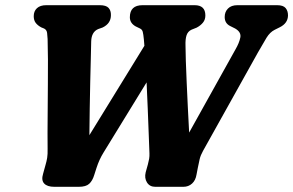

<svg xmlns="http://www.w3.org/2000/svg" viewBox="-20 -720 1130 740"><path d="M846 -654.5Q846 -674.5 858.8 -687.2Q871.5 -700 895 -700H1048Q1071.5 -700 1080.8 -689Q1090 -678 1090 -660.5Q1089.5 -630.5 1058.5 -615L1038.5 -605Q1020.5 -596 1007.2 -574.5Q994 -553 974 -517.5L762.5 -138.5Q753 -121.5 749.5 -106.5Q746 -91.5 742.5 -73.5L737.5 -47.5Q734 -25 720.2 -12.5Q706.5 0 686.5 0H578.5Q557 0 546.5 -16.8Q536 -33.5 541.5 -56L550 -86.5Q553 -97.5 554.8 -107.8Q556.5 -118 556 -129Q555 -159 553.2 -203.2Q551.5 -247.5 549.5 -299.2Q547.5 -351 545 -402.5L379 -132Q362.5 -105.5 352 -73L343 -45Q336.5 -23.5 324 -11.8Q311.5 0 283.5 0H189.5Q162 0 150.2 -12.8Q138.5 -25.5 146 -50L155.5 -84.5Q159.5 -98 161.8 -111.5Q164 -125 163.5 -146.5Q163 -168 163.2 -207Q163.5 -246 163.8 -294.5Q164 -343 164.5 -394Q165 -445 164.8 -490.8Q164.5 -536.5 163.5 -569.5Q163 -581.5 161.5 -593.2Q160 -605 150 -610L139 -614.5Q125 -622 117.5 -632Q110 -642 110 -657.5Q110 -677 122.5 -688.5Q135 -700 158.5 -700H364.5Q389 -700 398.5 -689.5Q408 -679 407.5 -661.5Q407.5 -629.5 375.5 -614L358.5 -608Q332.5 -597 331.5 -560.5Q331 -536 330 -495.2Q329 -454.5 327.8 -404.2Q326.5 -354 325.8 -301Q325 -248 324.5 -199L536.5 -543.5Q535.5 -557 534.5 -568Q532.5 -588.5 530.2 -597.2Q528 -606 520 -610L502.5 -618.5Q480.5 -631 480.5 -653.5Q480.5 -700 529.5 -700H730Q771.5 -700 771.5 -660.5Q771.5 -644 762.2 -632.8Q753 -621.5 738 -613.5L718 -605.5Q704 -599 699 -584Q694 -569 695 -543.5Q695 -523 696.2 -486Q697.5 -449 699.5 -402.2Q701.5 -355.5 704 -305.5Q706.5 -255.5 709 -209L887.5 -529.5Q902 -554.5 906.2 -575.2Q910.5 -596 886.5 -610L866.5 -620Q846 -630.5 846 -654.5Z"/></svg>

Font: Fraunces 144pt S100
Style: Bold Italic
Weight: 700
Italic angle: -16°
Version: Version 1.000; ttfautohint (v1.8.3)